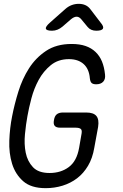

<svg xmlns="http://www.w3.org/2000/svg" viewBox="-20 -970 640 1000"><path d="M405 -275Q408 -293 400 -299Q392 -305 373 -305H293Q273 -305 265 -314.5Q257 -324 261 -344Q264 -365 275.5 -374.5Q287 -384 308 -384H429Q467 -384 482 -366Q497 -348 491 -309L471 -200Q462 -146 438.5 -106.5Q415 -67 381.5 -41.5Q348 -16 306 -3Q264 10 218 10Q142 10 101 -26Q60 -62 43 -117Q26 -172 28.5 -238Q31 -304 43 -364Q55 -426 75.5 -492.5Q96 -559 131 -614Q166 -669 220 -705Q274 -741 353 -741Q395 -741 425.5 -730.5Q456 -720 477.5 -699.5Q499 -679 511 -650Q523 -621 527 -582Q530 -558 517.5 -544.5Q505 -531 481 -531Q465 -531 457.5 -537.5Q450 -544 448 -562Q444 -611 415.5 -636.5Q387 -662 339 -662Q283 -662 244.5 -630.5Q206 -599 181.5 -554Q157 -509 143.5 -457.5Q130 -406 123 -366Q115 -323 110 -271Q105 -219 114 -174.5Q123 -130 151.5 -99.5Q180 -69 238 -69Q297 -69 338.5 -100Q380 -131 392 -200ZM251 -810Q222 -810 219 -820.5Q216 -831 240 -852L320 -923Q336 -937 353.5 -943.5Q371 -950 390 -950Q409 -950 424 -943.5Q439 -937 450 -923L505 -851Q522 -831 516 -820.5Q510 -810 481 -810Q467 -810 455.5 -815Q444 -820 436 -830L403 -870Q392 -883 379 -883Q366 -883 350 -870L305 -831Q293 -821 279.5 -815.5Q266 -810 251 -810Z"/></svg>

Font: Maple Mono Light
Style: Italic
Weight: 300
Italic angle: -10°
Monospace: yes
Designer: subframe7536
Version: Version 7.000